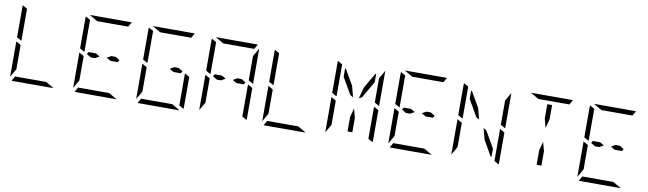

<svg xmlns="http://www.w3.org/2000/svg" viewBox="-48 -1724 8256 2448"><g transform="rotate(10 4080.0 -500.0)"><path d="M99 -558V-959Q99 -968 101 -972L161 -938V-928V-892V-866V-735V-548V-531L157 -525ZM161 -265V-155L99 -47V-500V-505L161 -469V-452ZM563 -62 670 0H408H140Q130 0 126 -2L161 -62H191H377H439Z M915 -558V-959Q915 -968 917 -972L977 -938V-928V-892V-866V-735V-548V-531L973 -525ZM977 -265V-155L915 -47V-500V-505L977 -469V-452ZM1069 -469 1013 -502 1030 -531H1124L1178 -500L1124 -469ZM1069 -938 962 -1000H1224H1492Q1502 -1000 1506 -998L1471 -938H1441H1255H1193ZM1379 -62 1486 0H1224H956Q946 0 942 -2L977 -62H1007H1193H1255ZM1324 -531H1379L1435 -498L1418 -469H1324L1270 -500Z M1731 -558V-959Q1731 -968 1733 -972L1793 -938V-928V-892V-866V-735V-548V-531L1789 -525ZM2291 -475 2349 -442V-41Q2349 -32 2347 -28L2287 -62V-70V-82V-108V-134V-265V-450V-469ZM1793 -265V-155L1731 -47V-500V-505L1793 -469V-452ZM1885 -938 1778 -1000H2040H2308Q2318 -1000 2322 -998L2287 -938H2257H2071H2009ZM2195 -62 2302 0H2040H1772Q1762 0 1758 -2L1793 -62H1823H2009H2071ZM2140 -531H2195L2251 -498L2234 -469H2140L2086 -500Z M2547 -558V-959Q2547 -968 2549 -972L2609 -938V-928V-892V-866V-735V-548V-531L2605 -525ZM3107 -475 3165 -442V-41Q3165 -32 3163 -28L3103 -62V-70V-82V-108V-134V-265V-450V-469ZM2609 -265V-155L2547 -47V-500V-505L2609 -469V-452ZM2701 -469 2645 -502 2662 -531H2756L2810 -500L2756 -469ZM2701 -938 2594 -1000H2856H3124Q3134 -1000 3138 -998L3103 -938H3073H2887H2825ZM3165 -953V-500V-495L3103 -531V-550V-735V-845ZM2956 -531H3011L3067 -498L3050 -469H2956L2902 -500Z M3363 -558V-959Q3363 -968 3365 -972L3425 -938V-928V-892V-866V-735V-548V-531L3421 -525ZM3425 -265V-155L3363 -47V-500V-505L3425 -469V-452ZM3827 -62 3934 0H3672H3404Q3394 0 3390 -2L3425 -62H3455H3641H3703Z M4519 -295V-108H4457V-295L4488 -410ZM4179 -558V-959Q4179 -968 4181 -972L4241 -938V-928V-892V-866V-735V-548V-531L4237 -525ZM4739 -475 4797 -442V-41Q4797 -32 4795 -28L4735 -62V-70V-82V-108V-134V-265V-450V-469ZM4241 -265V-155L4179 -47V-500V-505L4241 -469V-452ZM4411 -571 4287 -786V-892H4297L4412 -693L4451 -548ZM4797 -953V-500V-495L4735 -531V-550V-735V-845ZM4525 -548 4564 -693 4679 -892H4689V-786L4565 -571Z M4995 -558V-959Q4995 -968 4997 -972L5057 -938V-928V-892V-866V-735V-548V-531L5053 -525ZM5057 -265V-155L4995 -47V-500V-505L5057 -469V-452ZM5149 -469 5093 -502 5110 -531H5204L5258 -500L5204 -469ZM5149 -938 5042 -1000H5304H5572Q5582 -1000 5586 -998L5551 -938H5521H5335H5273ZM5459 -62 5566 0H5304H5036Q5026 0 5022 -2L5057 -62H5087H5273H5335ZM5404 -531H5459L5515 -498L5498 -469H5404L5350 -500Z M5811 -558V-959Q5811 -968 5813 -972L5873 -938V-928V-892V-866V-735V-548V-531L5869 -525ZM6371 -475 6429 -442V-41Q6429 -32 6427 -28L6367 -62V-70V-82V-108V-134V-265V-450V-469ZM5873 -265V-155L5811 -47V-500V-505L5873 -469V-452ZM6043 -571 5919 -786V-892H5929L6044 -693L6083 -548ZM6429 -953V-500V-495L6367 -531V-550V-735V-845ZM6197 -429 6321 -214V-108H6310L6196 -307L6157 -452Z M6967 -295V-108H6905V-295L6936 -410ZM6781 -938 6674 -1000H6936H7204Q7214 -1000 7218 -998L7183 -938H7153H6967H6905ZM6905 -705V-892H6967V-705L6936 -590Z M7443 -558V-959Q7443 -968 7445 -972L7505 -938V-928V-892V-866V-735V-548V-531L7501 -525ZM7505 -265V-155L7443 -47V-500V-505L7505 -469V-452ZM7597 -469 7541 -502 7558 -531H7652L7706 -500L7652 -469ZM7597 -938 7490 -1000H7752H8020Q8030 -1000 8034 -998L7999 -938H7969H7783H7721ZM7907 -62 8014 0H7752H7484Q7474 0 7470 -2L7505 -62H7535H7721H7783ZM7852 -531H7907L7963 -498L7946 -469H7852L7798 -500Z"/></g></svg>

Font: DSEG14 Modern Mini
Style: Light
Weight: 300
Designer: Keshikan(Twitter:@keshinomi_88pro)
Version: Version 0.46